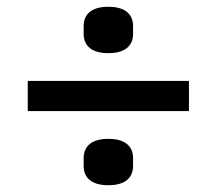

<svg xmlns="http://www.w3.org/2000/svg" viewBox="-20 -589 640 567"><path d="M538 -261V-350H62V-261ZM300 -42C353 -42 373 -67 373 -99V-122C373 -154 353 -179 300 -179C247 -179 227 -154 227 -122V-99C227 -67 247 -42 300 -42ZM300 -432C353 -432 373 -457 373 -489V-512C373 -544 353 -569 300 -569C247 -569 227 -544 227 -512V-489C227 -457 247 -432 300 -432Z"/></svg>

Font: IBM Plex Mono Medm
Style: Regular
Weight: 500
Monospace: yes
Designer: Mike Abbink, Paul van der Laan, Pieter van Rosmalen
Foundry: Bold Monday
Version: Version 2.004